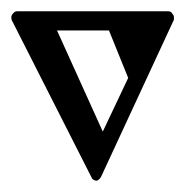

<svg xmlns="http://www.w3.org/2000/svg" viewBox="-20 -620 328 340"><path d="M151 -300Q153 -300 156 -303Q158 -305 159 -307L287 -583Q288 -584 288 -586Q288 -587 288 -589Q288 -593 285 -596Q283 -600 278 -600H10Q6 -600 3 -596Q0 -593 0 -589Q0 -585 2 -582L142 -306Q143 -303 145 -302Q148 -300 151 -300ZM207 -482 162 -387 81 -566H173Z"/></svg>

Font: Bravura Text
Style: Regular
Weight: 400
Designer: Daniel Spreadbury et al.
Foundry: Steinberg Media Technologies GmbH
Version: Version 1.393